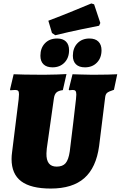

<svg xmlns="http://www.w3.org/2000/svg" viewBox="-20 -1080 699 1112"><path d="M249 -192Q247 -115 308 -115Q343 -115 360 -135Q377 -155 384 -203Q393 -276 404.5 -371.5Q416 -467 420 -505Q422 -527 422 -532Q422 -547 417.5 -553Q413 -559 402 -559Q395 -559 389 -558Q383 -557 381 -557L378 -561L400 -650Q413 -650 448 -648.5Q483 -647 516 -647Q564 -647 604.5 -648Q645 -649 659 -650L640 -560Q609 -550 600 -542Q591 -534 589 -516L554 -234Q537 -109 468.5 -48.5Q400 12 274 12Q159 12 103 -30Q47 -72 47 -159Q47 -178 50 -199L88 -505Q90 -529 90 -534Q90 -549 85 -554Q80 -559 68 -559Q59 -559 51 -558Q43 -557 40 -557L38 -561L59 -650Q75 -649 124 -648Q173 -647 233 -647Q270 -647 310 -648.5Q350 -650 365 -651L344 -558Q318 -555 306.5 -544Q295 -533 292 -509L251 -220ZM300 -876 281 -889 260 -960Q337 -989 412 -1020Q487 -1051 509 -1060L525 -1055L561 -947L554 -931Q532 -927 455 -911Q378 -895 300 -876ZM214 -757Q214 -802 240.5 -829.5Q267 -857 311 -857Q344 -857 362 -839.5Q380 -822 380 -789Q380 -745 353.5 -717.5Q327 -690 284 -690Q250 -690 232 -707.5Q214 -725 214 -757ZM402 -757Q402 -802 428.5 -829.5Q455 -857 498 -857Q532 -857 550 -839Q568 -821 568 -789Q568 -745 541.5 -717.5Q515 -690 472 -690Q438 -690 420 -707.5Q402 -725 402 -757Z"/></svg>

Font: Alegreya Black
Style: Italic
Weight: 900
Italic angle: -7°
Designer: Juan Pablo del Peral
Foundry: Huerta Tipografica
Version: Version 2.007; ttfautohint (v1.6)